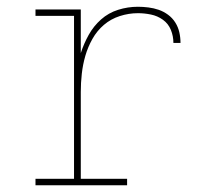

<svg xmlns="http://www.w3.org/2000/svg" viewBox="-20 -548 640 568"><path d="M85 0V-19H199V-501H85V-520H219V-391Q228 -419 242.5 -445Q257 -471 279 -490.5Q301 -510 329.5 -519Q358 -528 388 -528Q403 -528 419 -526Q435 -524 449.5 -519Q464 -514 477 -504.5Q490 -495 498.5 -481.5Q507 -468 510.5 -452.5Q514 -437 514 -421H493Q493 -441 485.5 -459.5Q478 -478 462 -489.5Q446 -501 426.5 -505Q407 -509 388 -509Q361 -509 334.5 -500.5Q308 -492 287.5 -474.5Q267 -457 253.5 -433Q240 -409 232.5 -383Q225 -357 222 -330Q219 -303 219 -276V-19H356V0Z"/></svg>

Font: Iosevka Etoile Thin
Style: Regular
Weight: 100
Designer: Belleve Invis
Foundry: Belleve Invis
Version: Version 22.1.2; ttfautohint (v1.8.4)